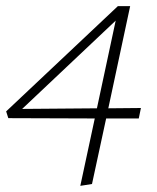

<svg xmlns="http://www.w3.org/2000/svg" viewBox="-25 -430 510 624"><path d="M426 -45H320L274 168L236 174L283 -45L2 -46L-5 -68L358 -410H398L327 -78L433 -79ZM290 -78 351 -363 47 -76Z"/></svg>

Font: Ysabeau Light
Style: Italic
Weight: 300
Italic angle: -12°
Designer: Christian Thalmann (Catharsis Fonts)
Version: Version 0.003